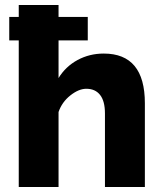

<svg xmlns="http://www.w3.org/2000/svg" viewBox="-20 -750 652 770"><path d="M396 -535.2Q561 -535.2 561 -335.9V0H400.9V-294.9Q400.9 -344.7 381.3 -369.4Q361.8 -394 326.2 -394Q295.9 -394 262.2 -367.4Q228.5 -340.8 214.8 -300.8V0H55.2V-587.9H17.1V-682.1H55.2V-730H214.8V-682.1H332V-587.9H214.8V-437Q243.2 -483.4 291 -509.3Q338.9 -535.2 396 -535.2Z"/></svg>

Font: Raleway-v4020 ExtraBold
Style: Regular
Weight: 800
Designer: Matt McInerney, Pablo Impallari, Rodrigo Fuenzalida
Foundry: Matt McInerney, Pablo Impallari, Rodrigo Fuenzalida
Version: Version 4.020;PS 004.020;hotconv 1.0.88;makeotf.lib2.5.64775